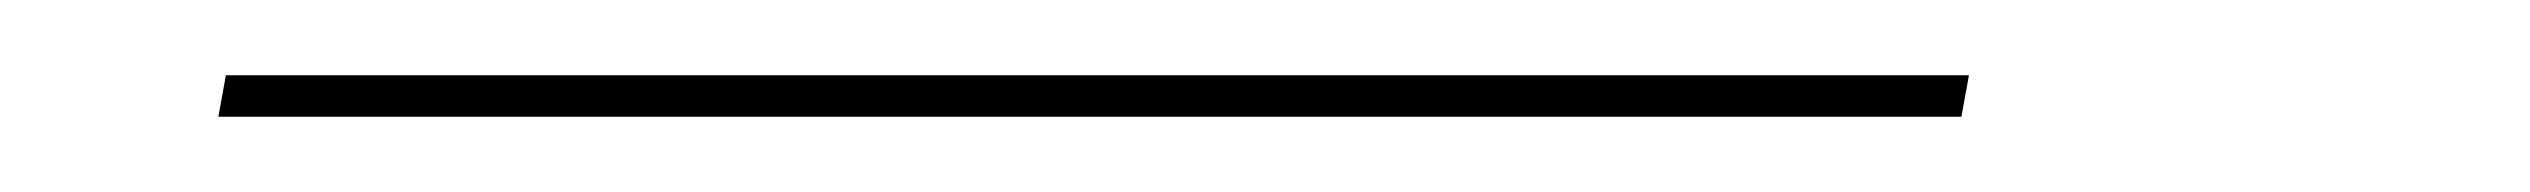

<svg xmlns="http://www.w3.org/2000/svg" viewBox="-20 -265 672 51"><path d="M38 -234 40 -245H503L501 -234Z"/></svg>

Font: Anybody UltraExpanded Thin
Style: Italic
Weight: 100
Width: 9
Italic angle: -10°
Designer: Tyler Finck
Foundry: Etcetera Type Company
Version: Version 1.010; ttfautohint (v1.8.3) -l 8 -r 50 -G 200 -x 14 